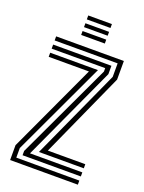

<svg xmlns="http://www.w3.org/2000/svg" viewBox="-141 -806 653 873"><g transform="rotate(20 185.5 -369.5)"><path d="M132 -79.2 330.5 -514.8V-580.2H25.8V-600H353.5V-510L168 -99H349.2V-79.2ZM21.5 0V-71.8L220.5 -501H25.8V-520.8H257L44.2 -66.2V-19.8H349.2V0ZM67.2 -39.8V-60.5L284.8 -524V-540.5H25.8V-560.2H307.8V-519.8L96 -59.5H349.2V-39.8ZM130.5 -720.2V-739.2H245V-720.2ZM130.5 -645V-663.8H245V-645ZM130.5 -682.8V-701.5H245V-682.8Z"/></g></svg>

Font: Big Shoulders Inline Text Thin
Style: Bold
Weight: 700
Version: Version 2.002